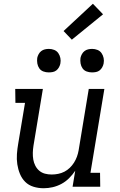

<svg xmlns="http://www.w3.org/2000/svg" viewBox="-20 -993 640 1021"><path d="M212 8Q184 8 158 0Q132 -8 114 -26Q96 -44 86 -68.5Q76 -93 72 -119.5Q68 -146 70 -174Q72 -202 77 -230L113 -446H62L61 -520H208L158 -218Q155 -199 154.5 -180.5Q154 -162 157 -144.5Q160 -127 168 -111.5Q176 -96 189 -85Q202 -74 219 -69.5Q236 -65 255 -65Q272 -65 289.5 -68.5Q307 -72 322.5 -80Q338 -88 351 -100.5Q364 -113 373.5 -128Q383 -143 389 -159.5Q395 -176 398 -193L452 -520H535L461 -74H512L513 0H366L380 -85Q366 -64 347.5 -45.5Q329 -27 306.5 -15Q284 -3 260 2.5Q236 8 212 8ZM469 -608Q454 -608 440.5 -613Q427 -618 419 -629.5Q411 -641 408.5 -655.5Q406 -670 408 -685Q410 -695 415.5 -705Q421 -715 429.5 -721.5Q438 -728 448.5 -730.5Q459 -733 470 -733Q485 -733 498.5 -727.5Q512 -722 520 -710.5Q528 -699 531 -684.5Q534 -670 531 -655Q529 -645 523.5 -635Q518 -625 509.5 -618.5Q501 -612 490.5 -610Q480 -608 469 -608ZM239 -608Q224 -608 210.5 -613Q197 -618 189 -629.5Q181 -641 178.5 -655.5Q176 -670 178 -685Q180 -695 185.5 -705Q191 -715 199.5 -721.5Q208 -728 218.5 -730.5Q229 -733 240 -733Q255 -733 268.5 -727.5Q282 -722 290 -710.5Q298 -699 301 -684.5Q304 -670 301 -655Q299 -645 293.5 -635Q288 -625 279.5 -618.5Q271 -612 260.5 -610Q250 -608 239 -608ZM362 -782 318 -828 474 -973 528 -917Z"/></svg>

Font: Iosevka Plex Etoile
Style: Italic
Weight: 400
Italic angle: -9°
Designer: Belleve Invis
Foundry: Belleve Invis
Version: Version 25.1.1; ttfautohint (v1.8.4)